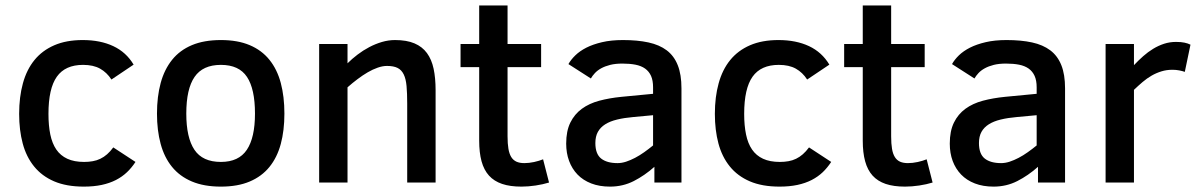

<svg xmlns="http://www.w3.org/2000/svg" viewBox="-20 -675 4434 710"><path d="M481 -76.2Q467.3 -55.2 449.7 -38.3Q432.1 -21.5 408.9 -9.5Q385.7 2.4 356.2 8.8Q326.7 15.1 290 15.1Q225.6 15.1 180.2 -4.4Q134.8 -23.9 106 -59.6Q77.1 -95.2 64 -144.5Q50.8 -193.8 50.8 -253.9Q50.8 -316.4 64.7 -366.9Q78.6 -417.5 107.4 -452.9Q136.2 -488.3 180.7 -507.6Q225.1 -526.9 286.1 -526.9Q351.1 -526.9 398.9 -504.4Q446.8 -481.9 474.1 -436L392.1 -380.9Q375 -407.2 350.1 -421.1Q325.2 -435.1 287.1 -435.1Q221.2 -435.1 190.2 -391.4Q159.2 -347.7 159.2 -253.9Q159.2 -210.9 166 -177.7Q172.9 -144.5 188.2 -122.1Q203.6 -99.6 229 -87.9Q254.4 -76.2 291 -76.2Q308.1 -76.2 323 -78.9Q337.9 -81.5 351.1 -87.9Q364.3 -94.2 376 -104.5Q387.7 -114.7 398.9 -129.9Z M1031.7 -254.9Q1031.7 -192.4 1018.3 -142.6Q1004.9 -92.8 976.3 -57.6Q947.8 -22.5 903.3 -3.7Q858.9 15.1 796.9 15.1Q734.4 15.1 689.5 -3.9Q644.5 -22.9 616 -58.1Q587.4 -93.3 574 -143.1Q560.5 -192.9 560.5 -254.9Q560.5 -317.9 574.2 -368.2Q587.9 -418.5 616.5 -453.9Q645 -489.3 689.7 -508.1Q734.4 -526.9 796.9 -526.9Q858.9 -526.9 903.3 -508.1Q947.8 -489.3 976.3 -453.9Q1004.9 -418.5 1018.3 -368.2Q1031.7 -317.9 1031.7 -254.9ZM922.9 -254.9Q922.9 -346.2 893.3 -390.6Q863.8 -435.1 796.9 -435.1Q730 -435.1 699.5 -390.6Q668.9 -346.2 668.9 -254.9Q668.9 -166 699 -121.1Q729 -76.2 796.9 -76.2Q862.8 -76.2 892.8 -121.1Q922.9 -166 922.9 -254.9Z M1485.8 0V-292Q1485.8 -330.1 1483.4 -356.7Q1481 -383.3 1472.9 -399.9Q1464.8 -416.5 1450.2 -423.8Q1435.5 -431.2 1411.1 -431.2Q1395 -431.2 1376.7 -424.8Q1358.4 -418.5 1339.6 -407.5Q1320.8 -396.5 1301.8 -382.1Q1282.7 -367.7 1265.1 -352.1V0H1160.2V-512.2H1265.1V-440.9Q1281.7 -457.5 1302.2 -473.1Q1322.8 -488.8 1345.5 -500.7Q1368.2 -512.7 1392.3 -519.8Q1416.5 -526.9 1440.9 -526.9Q1483.9 -526.9 1512.7 -514.6Q1541.5 -502.4 1558.8 -478.8Q1576.2 -455.1 1583.5 -420.7Q1590.8 -386.2 1590.8 -341.8V0Z M2010.3 0Q1988.3 6.8 1960.7 11Q1933.1 15.1 1908.2 15.1Q1866.2 15.1 1836.7 5.1Q1807.1 -4.9 1788.3 -25.6Q1769.5 -46.4 1760.7 -78.6Q1752 -110.8 1752 -154.8V-426.8H1683.1V-512.2H1752V-654.8H1856.9V-512.2H1981V-426.8H1856.9V-170.9Q1856.9 -143.6 1860.1 -124.8Q1863.3 -106 1870.6 -94.2Q1877.9 -82.5 1889.9 -77.1Q1901.9 -71.8 1918.9 -71.8Q1936 -71.8 1955.1 -75.9Q1974.1 -80.1 1988.3 -85.9Z M2399.9 0V-58.1Q2363.8 -25.9 2323.5 -5.4Q2283.2 15.1 2235.8 15.1Q2196.8 15.1 2166.5 3.4Q2136.2 -8.3 2115.7 -29.5Q2095.2 -50.8 2084.5 -79.8Q2073.7 -108.9 2073.7 -144Q2073.7 -190.4 2089.1 -221.7Q2104.5 -252.9 2131.6 -272.7Q2158.7 -292.5 2196 -302.5Q2233.4 -312.5 2277.8 -316.9L2395 -328.1V-352.1Q2395 -377.4 2387.5 -394.3Q2379.9 -411.1 2365.5 -421.4Q2351.1 -431.6 2329.8 -435.8Q2308.6 -439.9 2281.7 -439.9Q2255.9 -439.9 2236.6 -435.1Q2217.3 -430.2 2203.1 -422.4Q2189 -414.6 2179.7 -404.5Q2170.4 -394.5 2165 -384.8L2082 -438Q2091.3 -454.6 2107.7 -470.5Q2124 -486.3 2148.4 -498.8Q2172.9 -511.2 2206.3 -519Q2239.7 -526.9 2283.7 -526.9Q2337.4 -526.9 2377.9 -518.1Q2418.5 -509.3 2445.6 -488.8Q2472.7 -468.3 2486.3 -433.8Q2500 -399.4 2500 -348.1V0ZM2395 -249 2321.8 -242.2Q2288.1 -239.3 2262 -232.9Q2235.8 -226.6 2218 -215.3Q2200.2 -204.1 2190.9 -187.3Q2181.6 -170.4 2181.6 -146Q2181.6 -105.5 2203.1 -88.6Q2224.6 -71.8 2263.7 -71.8Q2278.8 -71.8 2295.2 -77.1Q2311.5 -82.5 2328.4 -91.3Q2345.2 -100.1 2362.1 -112.1Q2378.9 -124 2395 -137.2Z M3053.7 -76.2Q3040 -55.2 3022.5 -38.3Q3004.9 -21.5 2981.7 -9.5Q2958.5 2.4 2929 8.8Q2899.4 15.1 2862.8 15.1Q2798.3 15.1 2752.9 -4.4Q2707.5 -23.9 2678.7 -59.6Q2649.9 -95.2 2636.7 -144.5Q2623.5 -193.8 2623.5 -253.9Q2623.5 -316.4 2637.5 -366.9Q2651.4 -417.5 2680.2 -452.9Q2709 -488.3 2753.4 -507.6Q2797.9 -526.9 2858.9 -526.9Q2923.8 -526.9 2971.7 -504.4Q3019.5 -481.9 3046.9 -436L2964.8 -380.9Q2947.8 -407.2 2922.9 -421.1Q2897.9 -435.1 2859.9 -435.1Q2793.9 -435.1 2762.9 -391.4Q2731.9 -347.7 2731.9 -253.9Q2731.9 -210.9 2738.8 -177.7Q2745.6 -144.5 2761 -122.1Q2776.4 -99.6 2801.8 -87.9Q2827.1 -76.2 2863.8 -76.2Q2880.9 -76.2 2895.8 -78.9Q2910.6 -81.5 2923.8 -87.9Q2937 -94.2 2948.7 -104.5Q2960.4 -114.7 2971.7 -129.9Z M3428.7 0Q3406.7 6.8 3379.2 11Q3351.6 15.1 3326.7 15.1Q3284.7 15.1 3255.1 5.1Q3225.6 -4.9 3206.8 -25.6Q3188 -46.4 3179.2 -78.6Q3170.4 -110.8 3170.4 -154.8V-426.8H3101.6V-512.2H3170.4V-654.8H3275.4V-512.2H3399.4V-426.8H3275.4V-170.9Q3275.4 -143.6 3278.6 -124.8Q3281.7 -106 3289.1 -94.2Q3296.4 -82.5 3308.3 -77.1Q3320.3 -71.8 3337.4 -71.8Q3354.5 -71.8 3373.5 -75.9Q3392.6 -80.1 3406.7 -85.9Z M3818.4 0V-58.1Q3782.2 -25.9 3741.9 -5.4Q3701.7 15.1 3654.3 15.1Q3615.2 15.1 3585 3.4Q3554.7 -8.3 3534.2 -29.5Q3513.7 -50.8 3502.9 -79.8Q3492.2 -108.9 3492.2 -144Q3492.2 -190.4 3507.6 -221.7Q3522.9 -252.9 3550 -272.7Q3577.1 -292.5 3614.5 -302.5Q3651.9 -312.5 3696.3 -316.9L3813.5 -328.1V-352.1Q3813.5 -377.4 3805.9 -394.3Q3798.3 -411.1 3783.9 -421.4Q3769.5 -431.6 3748.3 -435.8Q3727.1 -439.9 3700.2 -439.9Q3674.3 -439.9 3655 -435.1Q3635.7 -430.2 3621.6 -422.4Q3607.4 -414.6 3598.1 -404.5Q3588.9 -394.5 3583.5 -384.8L3500.5 -438Q3509.8 -454.6 3526.1 -470.5Q3542.5 -486.3 3566.9 -498.8Q3591.3 -511.2 3624.8 -519Q3658.2 -526.9 3702.1 -526.9Q3755.9 -526.9 3796.4 -518.1Q3836.9 -509.3 3864 -488.8Q3891.1 -468.3 3904.8 -433.8Q3918.5 -399.4 3918.5 -348.1V0ZM3813.5 -249 3740.2 -242.2Q3706.5 -239.3 3680.4 -232.9Q3654.3 -226.6 3636.5 -215.3Q3618.7 -204.1 3609.4 -187.3Q3600.1 -170.4 3600.1 -146Q3600.1 -105.5 3621.6 -88.6Q3643.1 -71.8 3682.1 -71.8Q3697.3 -71.8 3713.6 -77.1Q3730 -82.5 3746.8 -91.3Q3763.7 -100.1 3780.5 -112.1Q3797.4 -124 3813.5 -137.2Z M4361.3 -409.2Q4353.5 -412.1 4341.1 -414.6Q4328.6 -417 4315.4 -417Q4293.9 -417 4274.9 -411.1Q4255.9 -405.3 4238.5 -395.3Q4221.2 -385.3 4205.1 -371.6Q4189 -357.9 4173.3 -342.8V0H4068.4V-512.2H4173.3V-434.1Q4189.9 -451.7 4207.5 -467.3Q4225.1 -482.9 4244.4 -494.6Q4263.7 -506.3 4284.7 -513.2Q4305.7 -520 4329.1 -520Q4347.2 -520 4360.1 -517.3Q4373 -514.6 4382.3 -509.8Z"/></svg>

Font: Lorenzo Sans Medium
Style: Regular
Weight: 500
Foundry: Intel Corporation
Version: Version 1.00; ttfautohint (v1.5)